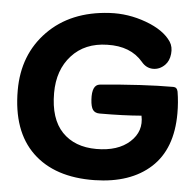

<svg xmlns="http://www.w3.org/2000/svg" viewBox="-53 -750 872 859"><g transform="rotate(5 383.0 -320.0)"><path d="M388.7 -372.1H387.7Q584 -390.6 717.8 -390.6Q734.4 -390.6 738.3 -371.1Q746.1 -324.2 746.1 -274.4Q746.1 -114.3 654.8 -30.8Q563.5 52.7 402.3 55.7Q223.6 58.6 124.5 -36.6Q25.4 -131.8 25.4 -315.4Q25.4 -475.6 127.9 -580.6Q230.5 -685.5 404.3 -695.3Q488.3 -700.2 569.3 -670.4Q650.4 -640.6 683.6 -590.8Q698.2 -568.4 694.8 -536.6Q691.4 -504.9 672.9 -486.3Q649.4 -462.9 619.1 -463.4Q588.9 -463.9 567.4 -490.2Q511.7 -555.7 407.2 -552.7Q306.6 -550.8 247.6 -485.8Q188.5 -420.9 188.5 -317.4Q188.5 -201.2 244.6 -142.6Q300.8 -84 398.4 -84Q495.1 -84 548.3 -132.3Q601.6 -180.7 586.9 -250Q505.9 -243.2 399.4 -243.2Q378.9 -243.2 369.1 -256.3Q359.4 -269.5 357.4 -302.7Q353.5 -368.2 388.7 -372.1Z"/></g></svg>

Font: Gen Jyuu GothicX Heavy
Style: Bold
Weight: 900
Designer: [Source Han Sans]
Ryoko NISHIZUKA  (kana & ideographs); Paul D. Hunt (Latin, Greek & Cyrillic); Wenlong ZHANG  (bopomofo
Version: Version 1.002.20150607